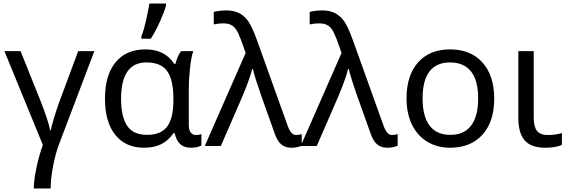

<svg xmlns="http://www.w3.org/2000/svg" viewBox="-20 -825 3213 1085"><path d="M266.1 240.2H170.9Q170.9 195.8 185.5 125Q200.2 54.2 222.2 -5.9L4.9 -536.1H96.2L209 -254.9Q252.4 -145 263.2 -88.9H267.1Q270 -108.4 285.9 -160.9Q301.8 -213.4 315.9 -251L421.9 -536.1H513.2L314.9 -13.2Q293 43.9 279.5 116.2Q266.1 188.5 266.1 240.2Z M793 9.8Q689.5 9.8 631.3 -63Q573.2 -135.7 573.2 -267.6Q573.2 -399.4 632.8 -472.7Q692.4 -545.9 802.2 -545.9Q912.1 -545.9 964.8 -463.9H971.2Q982.9 -508.8 1002.9 -536.1H1072.3Q1060.5 -502.9 1053.7 -439.5Q1046.9 -376 1046.9 -326.2V-118.2Q1047.4 -87.4 1059.1 -74.7Q1070.8 -62 1087.4 -62Q1104 -62 1118.2 -66.9V-2.9Q1095.7 9.8 1057.6 9.8Q984.4 9.8 967.3 -71.8H960Q930.2 -29.3 890.1 -9.8Q850.1 9.8 793 9.8ZM924.3 -109.4Q960 -155.8 960 -261.2V-267.1Q959.5 -377 923.3 -424.8Q887.2 -472.7 807.1 -472.2Q664.1 -472.2 664.1 -265.1Q664.6 -164.6 698.7 -113.8Q732.9 -63 811 -63Q889.2 -63 924.3 -109.4ZM918 -805.2V-793.9Q910.6 -763.2 885.3 -706.1Q859.9 -648.9 832 -606H779.3V-620.1Q793.5 -656.2 806.2 -712.9Q818.8 -769.5 824.2 -805.2Z M1188 -687V-757.8Q1221.2 -766.1 1260.3 -766.1Q1299.3 -766.1 1329.8 -751.5Q1360.4 -736.8 1382.6 -705.3Q1404.8 -673.8 1432.1 -598.1L1605 -116.2Q1624 -62 1652.3 -62Q1667 -62 1685.1 -66.9V-2Q1660.6 9.8 1626.5 9.8Q1592.3 9.8 1570.1 -8.3Q1547.9 -26.4 1532.2 -70.8L1459 -275.9Q1417.5 -394.5 1409.2 -435.1H1405.3Q1389.2 -373.5 1350.1 -280.8L1228 0H1137.2L1368.2 -525.9L1341.3 -601.1Q1324.7 -644.5 1312.7 -660.6Q1300.8 -676.8 1284.4 -684.8Q1268.1 -692.9 1240.7 -692.9Q1213.4 -692.9 1188 -687Z M1730 -687V-757.8Q1763.2 -766.1 1802.2 -766.1Q1841.3 -766.1 1871.8 -751.5Q1902.3 -736.8 1924.6 -705.3Q1946.8 -673.8 1974.1 -598.1L2147 -116.2Q2166 -62 2194.3 -62Q2209 -62 2227.1 -66.9V-2Q2202.6 9.8 2168.5 9.8Q2134.3 9.8 2112.1 -8.3Q2089.8 -26.4 2074.2 -70.8L2001 -275.9Q1959.5 -394.5 1951.2 -435.1H1947.3Q1931.2 -373.5 1892.1 -280.8L1770 0H1679.2L1910.2 -525.9L1883.3 -601.1Q1866.7 -644.5 1854.7 -660.6Q1842.8 -676.8 1826.4 -684.8Q1810.1 -692.9 1782.7 -692.9Q1755.4 -692.9 1730 -687Z M2368.2 -269Q2367.7 -168 2407.7 -115.2Q2447.8 -62.5 2524.9 -63Q2602.1 -62.5 2642.1 -115.2Q2682.1 -168 2682.1 -269Q2682.1 -370.1 2642.1 -420.9Q2602.1 -471.7 2523.9 -472.2Q2368.2 -472.2 2368.2 -269ZM2522.9 9.8Q2450.2 9.8 2394 -24.4Q2337.9 -58.6 2307.6 -121.6Q2277.3 -185.1 2277.3 -269Q2277.3 -399.4 2342.8 -472.7Q2408.2 -545.9 2523.9 -545.9Q2640.1 -545.9 2706.5 -471.7Q2772.9 -397.5 2772.9 -267.6Q2772.9 -137.7 2706.5 -64Q2640.1 9.8 2522.9 9.8Z M3061 9.8Q2981 9.8 2945.1 -31.7Q2909.2 -73.2 2909.2 -157.2V-536.1H2996.1V-158.2Q2996.1 -109.9 3014.2 -85.9Q3032.2 -62 3075.7 -62Q3119.1 -62 3155.3 -73.2V-5.9Q3120.1 9.8 3061 9.8Z"/></svg>

Font: NotoSans
Style: Regular
Weight: 400
Designer: Monotype Design team
Foundry: Monotype Imaging Inc.
Version: Version 1.04